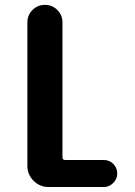

<svg xmlns="http://www.w3.org/2000/svg" viewBox="-20 -750 540 770"><path d="M396.5 -108.4Q418.9 -108.4 434.6 -92.3Q450.2 -76.2 450.2 -54.2Q450.2 -32.2 434.1 -16.1Q418 0 396.5 0H174.8Q139.6 0 114.7 -24.9Q89.8 -49.8 89.8 -85V-660.2Q89.8 -689.5 110.4 -710Q130.9 -730.5 160.2 -730.5Q189.5 -730.5 210 -710Q230.5 -689.5 230.5 -660.2V-119.1Q230.5 -108.4 241.2 -108.4Z"/></svg>

Font: Rounded-X Mgen+ 1mn bold
Style: Bold
Weight: 700
Designer: [Source Han Sans]
Ryoko NISHIZUKA  (kana & ideographs); Paul D. Hunt (Latin, Greek & Cyrillic); Wenlong ZHANG  (bopomofo
Version: Version 1.059.20150602